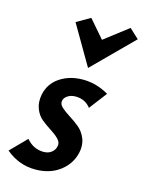

<svg xmlns="http://www.w3.org/2000/svg" viewBox="-116 -768 639 842"><g transform="rotate(15 203.5 -347.0)"><path d="M236 -483 131 -663 193 -699 263 -618 371 -701 414 -661ZM127 7Q52 7 -7 -43L64 -115Q96 -77 143 -77Q164 -77 178.5 -88.5Q193 -100 196 -117Q200 -134 185.5 -149Q171 -164 149.5 -177.5Q128 -191 106.5 -208Q85 -225 74 -253.5Q63 -282 70 -318Q81 -370 125 -399Q169 -428 229 -428Q290 -428 346 -395L285 -315Q260 -348 216 -348Q195 -348 180 -338Q165 -328 163 -314Q160 -299 175.5 -285Q191 -271 213.5 -257Q236 -243 257.5 -225.5Q279 -208 291 -179Q303 -150 295 -114Q283 -61 238 -27Q193 7 127 7Z"/></g></svg>

Font: EauTest
Style: Bold Italic
Weight: 700
Italic angle: -12°
Designer: Christian Thalmann (Catharsis Fonts)
Version: Version 0.001;PS 000.001;hotconv 1.0.88;makeotf.lib2.5.64775